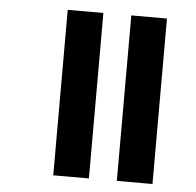

<svg xmlns="http://www.w3.org/2000/svg" viewBox="-48 -670 733 719"><g transform="rotate(5 319.0 -311.0)"><path d="M417 -622H551V0H417ZM178 -622H312V0H178Z"/></g></svg>

Font: Noto Sans Devanagari
Style: Bold
Weight: 700
Version: Version 2.003